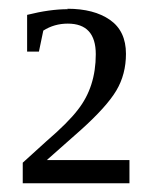

<svg xmlns="http://www.w3.org/2000/svg" viewBox="-20 -680 339 439"><path d="M135 -659 134 -660Q195 -660 231.5 -634.5Q268 -609 268 -557Q268 -510 246 -473Q224 -436 165 -383L87 -314H276V-261H32V-308L86 -357Q136 -400 158 -429Q199 -481 199 -556Q199 -626 135 -626Q104 -626 79 -610L69 -562H42V-646Q94 -659 135 -659Z"/></svg>

Font: Libra Serif Modern
Style: Regular
Weight: 400
Designer: Stefan Peev, Context Ltd
Foundry: Stefan Peev, Context Ltd
Version: Version 1.000